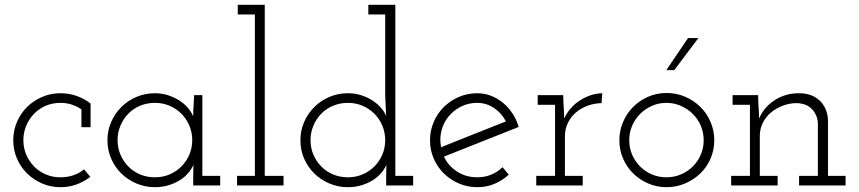

<svg xmlns="http://www.w3.org/2000/svg" viewBox="-20 -770 3565 797"><path d="M355 -36Q329 -16 298 -4.5Q267 7 231 7Q190 7 154.5 -8.5Q119 -24 92.5 -50Q66 -76 50.5 -111.5Q35 -147 35 -188Q35 -228 50.5 -264Q66 -300 92.5 -326Q119 -352 154.5 -367.5Q190 -383 231 -383Q267 -383 299 -371.5Q331 -360 356 -340V-242H318V-316Q299 -329 277.5 -336Q256 -343 231 -343Q198 -343 170 -331Q142 -319 121.5 -298Q101 -277 89 -248.5Q77 -220 77 -188Q77 -156 89 -128Q101 -100 121.5 -79Q142 -58 170 -46Q198 -34 231 -34Q288 -34 329 -67Z M426 -188Q426 -228 441.5 -263.5Q457 -299 483.5 -325.5Q510 -352 546 -367.5Q582 -383 623 -383Q652 -383 678 -374.5Q704 -366 725 -352.5Q746 -339 760.5 -321.5Q775 -304 782 -287Q782 -309 783.5 -331Q785 -353 786 -375H820V-40H894V0H782V-40Q782 -52 782.5 -63.5Q783 -75 783 -86Q776 -69 761.5 -52Q747 -35 726.5 -22Q706 -9 679.5 -1Q653 7 623 7Q582 7 546 -8.5Q510 -24 483.5 -50Q457 -76 441.5 -111.5Q426 -147 426 -188ZM468 -188Q468 -156 480 -128Q492 -100 512.5 -79Q533 -58 561.5 -46Q590 -34 623 -34Q656 -34 684 -46Q712 -58 733 -79Q754 -100 766 -128Q778 -156 778 -188Q778 -220 766 -248.5Q754 -277 733 -298Q712 -319 684 -331Q656 -343 623 -343Q590 -343 561.5 -331Q533 -319 512.5 -298Q492 -277 480 -248.5Q468 -220 468 -188Z M964 -40H1038V-710H967V-750H1079V-40H1157V0H964Z M1583 -40Q1583 -52 1583.5 -63.5Q1584 -75 1584 -86Q1577 -69 1562.5 -52Q1548 -35 1527.5 -22Q1507 -9 1480.5 -1Q1454 7 1424 7Q1383 7 1347 -8.5Q1311 -24 1284.5 -50Q1258 -76 1242.5 -111.5Q1227 -147 1227 -188Q1227 -228 1242.5 -263.5Q1258 -299 1284.5 -325.5Q1311 -352 1347 -367.5Q1383 -383 1424 -383Q1453 -383 1478.5 -375Q1504 -367 1525 -353.5Q1546 -340 1561 -323Q1576 -306 1583 -288Q1582 -309 1581 -330Q1580 -351 1579 -372V-710H1509V-750H1621V-40H1695V0H1583ZM1269 -188Q1269 -156 1281 -128Q1293 -100 1313.5 -79Q1334 -58 1362.5 -46Q1391 -34 1424 -34Q1457 -34 1485 -46Q1513 -58 1534 -79Q1555 -100 1567 -128Q1579 -156 1579 -188Q1579 -220 1567 -248.5Q1555 -277 1534 -298Q1513 -319 1485 -331Q1457 -343 1424 -343Q1391 -343 1362.5 -331Q1334 -319 1313.5 -298Q1293 -277 1281 -248.5Q1269 -220 1269 -188Z M1961 -343Q1924 -343 1893.5 -327.5Q1863 -312 1842 -286.5Q1821 -261 1812.5 -227.5Q1804 -194 1811 -159Q1878 -186 1945 -212.5Q2012 -239 2080 -266Q2063 -300 2031 -321.5Q1999 -343 1961 -343ZM2133 -243Q2055 -212 1978 -181.5Q1901 -151 1823 -120Q1840 -82 1877 -58Q1914 -34 1961 -34Q1992 -34 2019 -45Q2046 -56 2066 -76Q2073 -68 2079 -60.5Q2085 -53 2092 -45Q2066 -21 2033 -7Q2000 7 1961 7Q1920 7 1884.5 -8.5Q1849 -24 1822.5 -50Q1796 -76 1780.5 -111.5Q1765 -147 1765 -188Q1765 -228 1780.5 -264Q1796 -300 1822.5 -326Q1849 -352 1884.5 -367.5Q1920 -383 1961 -383Q1991 -383 2018 -372.5Q2045 -362 2067.5 -343.5Q2090 -325 2107 -299.5Q2124 -274 2133 -243Z M2206 -40H2284V-335H2212V-375H2318L2319 -340Q2320 -323 2321 -309Q2322 -295 2322 -278Q2345 -327 2389.5 -354.5Q2434 -382 2480 -383L2477 -342Q2445 -341 2417.5 -330.5Q2390 -320 2369.5 -302Q2349 -284 2337 -259Q2325 -234 2325 -205V-40H2399V0H2206Z M2551 -188Q2551 -228 2566.5 -264Q2582 -300 2608.5 -326.5Q2635 -353 2670.5 -368.5Q2706 -384 2747 -384Q2788 -384 2824 -368.5Q2860 -353 2887 -326.5Q2914 -300 2929.5 -264Q2945 -228 2945 -188Q2945 -147 2929.5 -111.5Q2914 -76 2887 -50Q2860 -24 2824 -8.5Q2788 7 2747 7Q2706 7 2670.5 -8.5Q2635 -24 2608.5 -50Q2582 -76 2566.5 -111.5Q2551 -147 2551 -188ZM2592 -188Q2592 -156 2604 -128Q2616 -100 2637 -79Q2658 -58 2686 -46Q2714 -34 2746 -34Q2778 -34 2806.5 -46Q2835 -58 2856 -79Q2877 -100 2889 -128Q2901 -156 2901 -188Q2901 -220 2889 -248Q2877 -276 2856 -297Q2835 -318 2806.5 -330.5Q2778 -343 2746 -343Q2714 -343 2686 -330.5Q2658 -318 2637 -297Q2616 -276 2604 -248Q2592 -220 2592 -188ZM2746 -479Q2769 -512 2791 -545.5Q2813 -579 2836 -612H2879Q2854 -579 2829 -545.5Q2804 -512 2779 -479Z M3297 -40H3375V-260Q3373 -292 3351.5 -316Q3330 -340 3288 -342Q3258 -342 3230 -331.5Q3202 -321 3180.5 -303Q3159 -285 3146.5 -260Q3134 -235 3134 -205V-40H3208V0H3015V-40H3093V-335H3021V-375H3127L3128 -340Q3129 -323 3130 -309Q3131 -295 3131 -278Q3151 -325 3195.5 -354Q3240 -383 3296 -383Q3351 -383 3383 -352Q3415 -321 3417 -271V-40H3490V0H3297Z"/></svg>

Font: Josefin Slab
Style: Regular
Weight: 400
Designer: Santiago Orozco
Foundry: Typemade
Version: Version 1.000